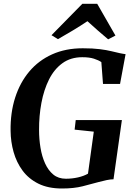

<svg xmlns="http://www.w3.org/2000/svg" viewBox="-20 -1014 724 1042"><path d="M316.5 9Q241.5 9 188.5 -17.2Q135.5 -43.5 102.5 -88.2Q69.5 -133 53.8 -188.8Q38 -244.5 37.5 -304Q36 -402 62.2 -484Q88.5 -566 139 -626Q189.5 -686 262.8 -719Q336 -752 429 -752Q484.5 -752 521.5 -747.2Q558.5 -742.5 584.2 -736.2Q610 -730 630 -725.5Q638 -724 645.5 -722.5Q653 -721 661.5 -720L631.5 -558.5H539L530 -677Q514.5 -687.5 489.8 -695.5Q465 -703.5 426.5 -703.5Q363.5 -703.5 318.8 -671Q274 -638.5 246 -582.5Q218 -526.5 204.8 -455.8Q191.5 -385 192 -308Q192 -259 199.8 -212Q207.5 -165 224.8 -127Q242 -89 269.5 -66.5Q297 -44 337.5 -44Q371 -44 403 -51.2Q435 -58.5 457.5 -71.5L489 -299.5L385 -310.5L391 -362.5H641.5L596 -41Q580 -41 558.5 -36.5Q537 -32 515 -26Q475.5 -15 428.2 -3Q381 9 316.5 9ZM259.5 -823 427 -993.5H507.5L606.5 -821L567 -800.5Q538 -824.5 509.8 -849.5Q481.5 -874.5 454.5 -899Q416.5 -873.5 376 -849.2Q335.5 -825 294.5 -801.5Z"/></svg>

Font: Merriweather 60pt
Style: Bold Italic
Weight: 700
Italic angle: -7.8°
Version: Version 2.101